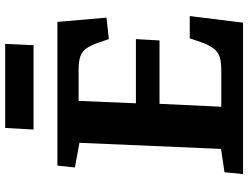

<svg xmlns="http://www.w3.org/2000/svg" viewBox="-126 -810 937 724"><g transform="rotate(-90 342.0 -448.5)"><path d="M165 -617 72 -634 79 -700H621L637 -515L556 -506L544 -542Q533 -573 521.5 -590Q510 -607 491 -613.5Q472 -620 441 -620H323L314 -404H556L551 -315H312L301 -82H436Q465 -82 485 -87Q505 -92 519 -109Q533 -126 545 -160L559 -201H643L618 0H47L54 -70L142 -83ZM221 -897H538L533 -790H215Z"/></g></svg>

Font: Literata 7pt
Style: Bold Italic
Weight: 700
Italic angle: -2°
Designer: Latin by Veronika Burian and Jose Scaglione. Greek by Irene Vlachou. Cyrillic by Vera Evstafieva
Foundry: TypeTogether
Version: Version 3.002